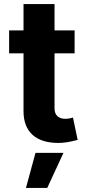

<svg xmlns="http://www.w3.org/2000/svg" viewBox="-20 -696 431 947"><path d="M96 -676V-546H25V-433H96V-147C96 -46 157 9 267 9C297 9 326 4 363 -6L340 -116C331 -113 315 -110 302 -110C269 -110 249 -128 249 -161V-433H348V-546H249V-676ZM108 231H213L293 58H155Z"/></svg>

Font: Wafeq
Style: Bold
Weight: 700
Designer: Rasmus Andersson & Azza Alameddine
Foundry: Google & TypeTogether
Version: Version 3.000;FEAKit 1.0